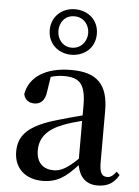

<svg xmlns="http://www.w3.org/2000/svg" viewBox="-58 -889 689 950"><g transform="rotate(5 286.5 -414.0)"><path d="M276 -653C229 -653 203 -692 203 -731C203 -772 229 -809 276 -809C323 -809 351 -772 351 -731C351 -692 323 -653 276 -653ZM276 -618C340 -618 394 -661 394 -731C394 -802 340 -844 276 -844C214 -844 160 -800 160 -731C160 -661 214 -618 276 -618ZM462 15C511 15 544 -4 567 -46L551 -61C533 -38 522 -31 506 -31C481 -31 468 -47 468 -100V-356C468 -488 411 -543 285 -543C156 -543 77 -490 62 -404C68 -376 88 -362 116 -362C145 -362 169 -380 174 -428L185 -500C208 -507 229 -510 250 -510C328 -510 359 -480 359 -372V-324C318 -313 275 -302 239 -291C95 -250 47 -199 47 -117C47 -33 106 16 188 16C263 16 305 -16 361 -77C372 -19 404 15 462 15ZM359 -109C304 -55 272 -41 239 -41C188 -41 153 -71 153 -133C153 -194 188 -238 265 -268C290 -278 324 -288 359 -297Z"/></g></svg>

Font: Noto Serif CJK JP SemiBold
Style: Regular
Weight: 600
Designer: Ryoko NISHIZUKA 西塚涼子 (kana & ideographs); Frank Grießhammer (Latin, Greek & Cyrillic); Wenlong ZHANG 张文龙 (bopomofo); San
Foundry: Adobe
Version: Version 2.001;hotconv 1.1.0;makeotfexe 2.6.0